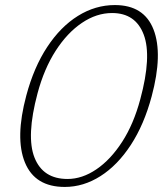

<svg xmlns="http://www.w3.org/2000/svg" viewBox="-20 -729 644 759"><path d="M434 -709Q549.5 -709 587 -612.2Q624.5 -515.5 579.5 -348Q549.5 -236 497 -155.8Q444.5 -75.5 377.2 -32.8Q310 10 236 10Q118 10 78.5 -86.8Q39 -183.5 84 -351.5Q114 -463.5 166.8 -543.5Q219.5 -623.5 288.2 -666.2Q357 -709 434 -709ZM534.5 -336.5Q580.5 -506.5 548.2 -592Q516 -677.5 423 -677.5Q361.5 -677.5 303.8 -638.5Q246 -599.5 200.2 -528.5Q154.5 -457.5 128.5 -360.5Q83 -190 116.5 -105.8Q150 -21.5 247 -21.5Q305 -21.5 361.2 -59.8Q417.5 -98 463 -168.5Q508.5 -239 534.5 -336.5Z"/></svg>

Font: Fraunces 9pt SuperSoft Thin
Style: Italic
Weight: 100
Italic angle: -16°
Version: Version 1.000;[0bf87f6ff]